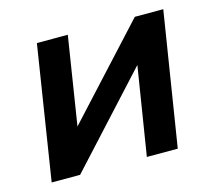

<svg xmlns="http://www.w3.org/2000/svg" viewBox="-77 -583 759 678"><g transform="rotate(-15 302.0 -244.5)"><path d="M33 0 110 -489H223L166 -128H136L468 -489H572L494 0H381L439 -362H469L137 0Z"/></g></svg>

Font: Nunito Sans 12pt
Style: Bold Italic
Weight: 700
Italic angle: -9°
Designer: Vernon Adams
Foundry: Vernon Adams
Version: Version 3.101;gftools[0.9.27]